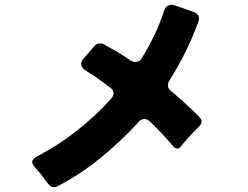

<svg xmlns="http://www.w3.org/2000/svg" viewBox="-20 -771 1040 805"><path d="M181 -1Q174 -10 167 -19.5Q160 -29 152 -40Q145 -48 139 -55.5Q133 -63 126 -70Q101 -97 133 -114Q222 -160 300.5 -221.5Q379 -283 446 -357Q468 -383 442 -404Q426 -416 410.5 -427Q395 -438 380 -449Q369 -456 359.5 -462Q350 -468 341 -474Q324 -484 321 -498Q318 -512 331 -526L376 -578Q385 -589 400 -589Q408 -589 414 -586Q428 -578 442 -570Q456 -562 471 -554Q485 -545 499.5 -536Q514 -527 528 -517Q539 -511 548 -511Q564 -511 574 -526Q603 -574 627 -623.5Q651 -673 668 -726Q679 -758 711 -749L792 -721Q806 -716 811.5 -705.5Q817 -695 812 -681Q766 -553 690 -433Q683 -422 684.5 -410Q686 -398 697 -389Q729 -363 759 -335.5Q789 -308 817 -279Q826 -270 825 -259.5Q824 -249 815 -241Q800 -226 785 -210.5Q770 -195 756 -178Q751 -173 747 -168Q743 -163 739 -158Q732 -148 723 -148Q715 -148 707 -157Q667 -205 608 -262Q598 -272 585 -272Q571 -272 561 -259Q486 -178 403 -110Q320 -42 223 9Q215 14 207 14Q193 14 181 -1Z"/></svg>

Font: Higure Gothic Black
Style: Regular
Weight: 900
Designer: Yoshimichi Ohira
Foundry: Positype
Version: Version 1.000